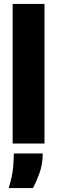

<svg xmlns="http://www.w3.org/2000/svg" viewBox="-20 -726 288 971"><path d="M44 0V-706H205V0ZM24 225Q43 163 46.5 119Q50 75 50 50H196Q196 106 179 151.5Q162 197 147 225Z"/></svg>

Font: Bricolage Grotesque 72pt ExtraBold
Style: Regular
Weight: 800
Designer: Mathieu Triay
Foundry: Atelier Triay
Version: Version 1.001;gftools[0.9.33.dev8+g029e19f]